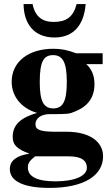

<svg xmlns="http://www.w3.org/2000/svg" viewBox="-20 -711 540 937"><path d="M354 -691C337 -627 303 -604 241 -604C187 -604 151 -630 139 -691H95C96 -595 146 -528 246 -528C345 -528 391 -597 398 -691ZM254 -68C174 -68 153 -78 153 -105C153 -135 183 -154 222 -154C313 -154 316 -154 349 -168C410 -193 441 -237 441 -300C441 -340 429 -373 401 -398H481V-451H352C308 -467 280 -473 240 -473C121 -473 37 -411 37 -312C37 -236 90 -180 161 -160C81 -137 42 -102 42 -43C42 -6 60 16 124 39C61 48 28 73 28 114C28 174 96 206 222 206C389 206 483 146 483 52C483 -22 414 -68 306 -68ZM306 -312C306 -218 288 -182 240 -182C192 -182 174 -218 174 -311C174 -409 192 -442 239 -442C287 -442 306 -405 306 -312ZM315 52C380 52 404 74 404 108C404 146 349 174 250 174C162 174 116 151 116 107C116 86 123 75 151 52Z"/></svg>

Font: STIXGeneral
Style: Bold
Weight: 700
Designer: MicroPress Inc., with final additions and corrections provided by Coen Hoffman, Elsevier (retired)
Version: Version 1.1.0